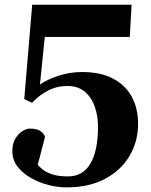

<svg xmlns="http://www.w3.org/2000/svg" viewBox="-20 -601 639 812"><path d="M261.7 191.4Q224.6 191.4 184.6 181.2Q144.5 170.9 109.9 151.1Q75.2 131.3 53.7 103Q32.2 74.7 32.2 38.1Q32.2 6.8 44.7 -14.2Q57.1 -35.2 74.5 -46.1Q91.8 -57.1 106 -57.1Q137.7 -57.1 152.3 -45.9Q167 -34.7 170.4 -22.5L139.6 96.2Q147 105 161.4 116.5Q175.8 127.9 201.4 136.5Q227.1 145 268.1 145Q300.8 145 324.7 130.4Q348.6 115.7 364 88.1Q379.4 60.5 387 21.5Q394.5 -17.6 394.5 -66.4Q394.5 -109.4 381.3 -148.4Q368.2 -187.5 339.6 -212.4Q311 -237.3 264.6 -237.3Q220.2 -237.3 182.4 -217.5Q144.5 -197.8 115.7 -166L82.5 -182.1L116.2 -581.1H536.6L528.8 -444.8H169.4L148.9 -243.7Q180.2 -265.1 227.8 -280.8Q275.4 -296.4 327.6 -296.4Q406.2 -296.4 458.7 -268.3Q511.2 -240.2 537.6 -191.2Q564 -142.1 564 -78.1Q564 -2.9 527.8 58.3Q491.7 119.6 424.1 155.5Q356.4 191.4 261.7 191.4Z"/></svg>

Font: Gelasio
Style: Bold
Weight: 700
Designer: Eben Sorkin
Foundry: Eben Sorkin
Version: Version 1.008